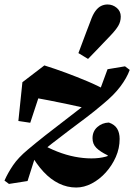

<svg xmlns="http://www.w3.org/2000/svg" viewBox="-28 -808 599 857"><path d="M312 29Q272 29 235 11Q198 -7 166 -41.5Q134 -76 106 -126L148 -170Q188 -147 227.5 -131.5Q267 -116 305.5 -108.5Q344 -101 380 -101Q399 -101 414.5 -103Q430 -105 443 -108.5Q456 -112 466 -117L463 -91L452 -115Q419 -131 402 -148Q385 -165 385 -191Q385 -222 406.5 -241Q428 -260 458 -261Q484 -252 495 -233.5Q506 -215 506 -188Q506 -146 489 -107.5Q472 -69 444 -38Q416 -7 381.5 11Q347 29 312 29ZM95 0 12 13 -8 -2Q7 -36 30 -70Q53 -104 96 -140Q134 -172 174 -203.5Q214 -235 255.5 -266.5Q297 -298 337 -329.5Q377 -361 413 -393L452 -499L530 -512L551 -496Q538 -460 509 -421.5Q480 -383 431 -343Q396 -313 357 -283.5Q318 -254 278.5 -224.5Q239 -195 201.5 -165.5Q164 -136 129 -107ZM54 -268 72 -441 170 -516Q218 -501 266.5 -483Q315 -465 362.5 -445Q410 -425 453 -401L365 -323Q322 -333 279 -342Q236 -351 193 -359.5Q150 -368 105 -376L168 -445L107 -260ZM322 -571Q331 -595 340 -619Q349 -643 358 -667Q367 -691 376 -714Q386 -743 398 -759Q410 -775 423.5 -781.5Q437 -788 452 -788Q475 -788 493 -773Q511 -758 511 -734Q511 -711 499.5 -692Q488 -673 464 -648Q448 -631 431 -613.5Q414 -596 398 -579Q382 -562 365 -545Z"/></svg>

Font: Source Serif 4
Style: Bold Italic
Weight: 700
Italic angle: -12°
Designer: Frank Grießhammer
Foundry: Adobe Systems Incorporated
Version: Version 4.004;hotconv 1.0.116;makeotfexe 2.5.65601